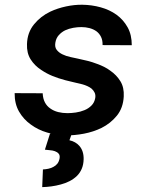

<svg xmlns="http://www.w3.org/2000/svg" viewBox="-20 -558 627 806"><path d="M379.9 -147Q376.5 -127.4 364 -115Q351.6 -102.5 335 -95.7Q317.4 -88.4 298.3 -85.7Q279.3 -83 263.2 -83Q242.7 -83 224.1 -87.6Q205.6 -92.3 191.4 -102.5Q176.8 -112.3 168.5 -128.2Q160.2 -144 159.2 -166.5L41.5 -167Q41 -122.6 59.8 -89.8Q78.6 -57.1 109.4 -35.2Q139.6 -12.7 178.2 -1.5Q216.8 9.8 256.8 10.3Q292.5 10.7 332.3 3.2Q372.1 -4.4 406.2 -21Q444.3 -40 470.7 -72.5Q497.1 -105 499.5 -153.3Q501.5 -190.9 485.4 -217Q469.2 -243.2 443.8 -260.7Q431.6 -270 417.5 -277.1Q403.3 -284.2 388.2 -289.6Q368.2 -297.4 346.9 -302.7Q325.7 -308.1 306.2 -312Q293 -314.9 275.4 -318.6Q257.8 -322.3 242.7 -329.6Q228 -336.4 218.5 -348.1Q209 -359.9 212.4 -378.9Q215.3 -397.5 226.6 -410.2Q237.8 -422.9 253.4 -430.7Q269.5 -438 287.4 -441.2Q305.2 -444.3 321.3 -444.3Q339.8 -444.3 356.2 -439.9Q372.6 -435.5 385.3 -426.3Q397.5 -417 404.3 -402.8Q411.1 -388.7 410.6 -368.7L533.2 -368.2Q533.2 -412.1 515.6 -443.6Q498 -475.1 469.2 -496.1Q439.9 -517.1 402.6 -527.3Q365.2 -537.6 325.7 -538.1Q292.5 -538.6 257.1 -531Q221.7 -523.4 191.4 -509.3Q150.9 -490.2 122.8 -455.8Q94.7 -421.4 93.3 -373Q91.8 -335.4 108.6 -308.8Q125.5 -282.2 152.8 -264.6Q175.8 -249 200.4 -239Q225.1 -229 254.4 -221.2Q270 -217.3 287.8 -213.1Q305.7 -209 325.7 -204.1Q336.4 -201.2 346.7 -196.5Q356.9 -191.9 364.3 -186Q372.6 -178.7 377.2 -169.2Q381.8 -159.7 379.9 -147ZM281.7 2.4 189.9 2.9 168.5 70.3Q177.2 71.8 189 72.5Q200.7 73.2 210.4 76.7Q220.2 80.1 226.3 87.2Q232.4 94.2 230 107.4Q227.5 120.6 220.7 129.2Q213.9 137.7 204.1 142.6Q194.3 147.9 182.9 150.4Q171.4 152.8 160.2 153.3L157.2 227.5Q175.8 227.1 195.8 224.4Q215.8 221.7 235.4 216.3Q254.4 211.4 271.7 202.6Q289.1 193.8 302.7 180.7Q315.4 168.5 323 150.9Q330.6 133.3 331.1 110.4Q331.5 93.3 326.9 78.9Q322.3 64.5 312.5 53.7Q305.2 45.4 294.9 39.6Q284.7 33.7 271.5 30.8Z"/></svg>

Font: Roboto Mono SemiBold
Style: Italic
Weight: 600
Italic angle: -10°
Monospace: yes
Designer: Google
Version: Version 3.000